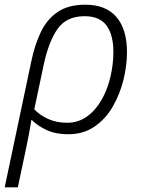

<svg xmlns="http://www.w3.org/2000/svg" viewBox="-39 -562 612 818"><path d="M94 -299Q109 -372 135.5 -426.5Q162 -481 207.5 -511.5Q253 -542 324 -542Q412 -542 457 -489.5Q502 -437 502 -340Q502 -283 487 -222Q472 -161 441.5 -108Q411 -55 363.5 -22.5Q316 10 251 10Q198 10 159.5 -8Q121 -26 95 -52Q84 16 70 80L37 236H-19ZM247 -39Q295 -39 332 -66Q369 -93 394 -137Q419 -181 431.5 -234.5Q444 -288 444 -341Q444 -413 415 -453Q386 -493 321 -493Q244 -493 206 -438.5Q168 -384 147 -285L107 -96Q130 -72 165.5 -55.5Q201 -39 247 -39Z"/></svg>

Font: Noto Sans Light
Style: Italic
Weight: 300
Italic angle: -12°
Designer: Monotype Design Team
Foundry: Monotype Imaging Inc.
Version: Version 2.013; ttfautohint (v1.8.4.7-5d5b)